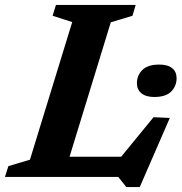

<svg xmlns="http://www.w3.org/2000/svg" viewBox="-45 -718 738 779"><path d="M404.5 -627.5 212 0H-25L-11 -44L76.5 -70L248 -628.5L168.5 -654L182 -698H505.5L492.5 -654ZM415 -43.5 578 -242.5 644 -239.5 522 41H467.5L435 0H83.5L109 -82H480ZM581 -324.5Q547 -324.5 528.8 -339.5Q510.5 -354.5 510.5 -380Q510.5 -412 532.5 -434Q554.5 -456 601.5 -456Q636 -456 653.8 -441.2Q671.5 -426.5 671.5 -401Q671.5 -369 649.8 -346.8Q628 -324.5 581 -324.5Z"/></svg>

Font: Newsreader 9pt SemiBold
Style: Italic
Weight: 600
Italic angle: -17°
Designer: Hugues Gentile
Foundry: Production Type
Version: Version 1.003